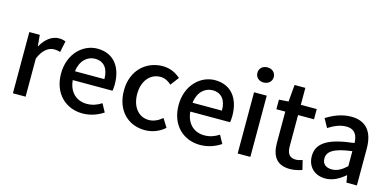

<svg xmlns="http://www.w3.org/2000/svg" viewBox="-73 -1221 3399 1666"><g transform="rotate(15 1626.5 -388.0)"><path d="M87 0H201V-343C236 -430 290 -461 335 -461C357 -461 371 -458 390 -452L411 -552C394 -560 376 -564 349 -564C290 -564 232 -522 193 -451H190L181 -550H87Z M714 13C786 13 849 -11 900 -45L860 -118C820 -92 778 -77 729 -77C634 -77 568 -140 559 -245H916C919 -258 921 -281 921 -303C921 -459 843 -564 697 -564C568 -564 446 -453 446 -274C446 -93 565 13 714 13ZM558 -324C569 -421 630 -474 699 -474C779 -474 822 -419 822 -324Z M1274 13C1337 13 1402 -10 1452 -55L1405 -131C1372 -103 1331 -81 1285 -81C1193 -81 1130 -158 1130 -274C1130 -391 1196 -469 1288 -469C1326 -469 1357 -453 1387 -426L1444 -501C1404 -536 1353 -564 1283 -564C1138 -564 1011 -458 1011 -274C1011 -92 1125 13 1274 13Z M1770 13C1842 13 1905 -11 1956 -45L1916 -118C1876 -92 1834 -77 1785 -77C1690 -77 1624 -140 1615 -245H1972C1975 -258 1977 -281 1977 -303C1977 -459 1899 -564 1753 -564C1624 -564 1502 -453 1502 -274C1502 -93 1621 13 1770 13ZM1614 -324C1625 -421 1686 -474 1755 -474C1835 -474 1878 -419 1878 -324Z M2106 0H2220V-550H2106ZM2163 -653C2205 -653 2237 -681 2237 -721C2237 -762 2205 -789 2163 -789C2121 -789 2090 -762 2090 -721C2090 -681 2121 -653 2163 -653Z M2578 13C2618 13 2655 3 2686 -7L2665 -92C2649 -85 2625 -79 2606 -79C2549 -79 2526 -113 2526 -179V-458H2669V-550H2526V-702H2429L2416 -550L2331 -544V-458H2411V-180C2411 -64 2454 13 2578 13Z M2895 13C2961 13 3020 -20 3070 -63H3073L3083 0H3177V-331C3177 -477 3114 -564 2977 -564C2889 -564 2812 -528 2755 -492L2798 -414C2845 -444 2899 -470 2957 -470C3038 -470 3061 -414 3062 -350C2833 -325 2733 -264 2733 -146C2733 -49 2800 13 2895 13ZM2930 -78C2881 -78 2844 -100 2844 -154C2844 -216 2899 -257 3062 -277V-142C3017 -101 2978 -78 2930 -78Z"/></g></svg>

Font: Noto Sans T Chinese Medium
Style: Regular
Weight: 500
Designer: Ryoko NISHIZUKA (kana & ideographs); Paul D. Hunt (Latin, Greek & Cyrillic); Wenlong ZHANG (bopomofo); Sandoll Communica
Foundry: Adobe Systems Incorporated
Version: Version 1.000;PS 1;hotconv 1.0.78;makeotf.lib2.5.61930